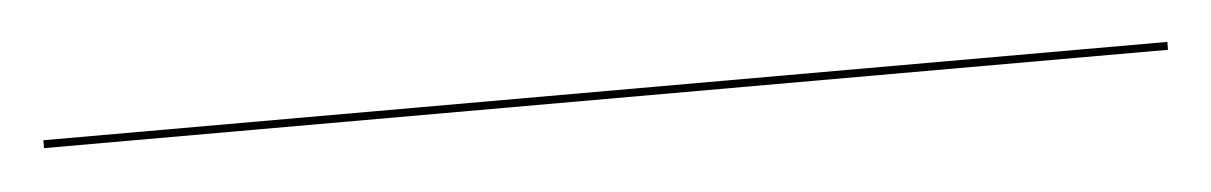

<svg xmlns="http://www.w3.org/2000/svg" viewBox="-26 102 612 97"><g transform="rotate(-5 280.0 150.0)"><path d="M-5 148V152H565V148Z"/></g></svg>

Font: Bodoni* 36pt Medium
Style: Italic
Weight: 500
Italic angle: -13°
Version: Version 2.3